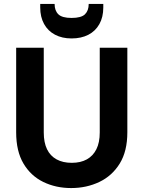

<svg xmlns="http://www.w3.org/2000/svg" viewBox="-20 -942 727 974"><path d="M341 12Q263 12 199.5 -19Q136 -50 99 -112.5Q62 -175 62 -271V-700H202V-270Q202 -219 218.5 -185Q235 -151 267 -133.5Q299 -116 344 -116Q389 -116 420.5 -133.5Q452 -151 469 -185Q486 -219 486 -270V-700H626V-271Q626 -175 587.5 -112.5Q549 -50 484 -19Q419 12 341 12ZM343 -747Q295 -747 259 -766Q223 -785 203.5 -820.5Q184 -856 184 -904V-922H257Q257 -888 276 -869.5Q295 -851 343 -851Q392 -851 411 -869.5Q430 -888 430 -922H504V-904Q504 -855 484 -819.5Q464 -784 428 -765.5Q392 -747 343 -747Z"/></svg>

Font: DM Sans 10pt ExtraBold
Style: Regular
Weight: 800
Version: Version 4.004;gftools[0.9.30]